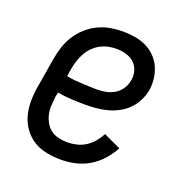

<svg xmlns="http://www.w3.org/2000/svg" viewBox="-102 -623 704 726"><g transform="rotate(20 250.0 -260.0)"><path d="M218 8Q189 8 160 2.5Q131 -3 107.5 -17.5Q84 -32 67.5 -54.5Q51 -77 43.5 -104Q36 -131 36 -160.5Q36 -190 41 -219L61 -339Q65 -364 73 -389Q81 -414 95 -436.5Q109 -459 129.5 -477.5Q150 -496 173.5 -507.5Q197 -519 222.5 -523.5Q248 -528 273 -528Q298 -528 322 -524Q346 -520 367 -510Q388 -500 404.5 -483.5Q421 -467 430.5 -446Q440 -425 443 -401Q446 -377 442 -352Q438 -331 427.5 -310Q417 -289 400.5 -272.5Q384 -256 363 -245Q342 -234 320.5 -228.5Q299 -223 277 -221Q255 -219 234 -219Q205 -219 176.5 -220.5Q148 -222 121 -227L117 -208Q115 -190 114 -171.5Q113 -153 117 -136.5Q121 -120 129.5 -105Q138 -90 151.5 -80Q165 -70 182.5 -66Q200 -62 218 -62Q236 -62 255 -66.5Q274 -71 290.5 -81.5Q307 -92 320 -107.5Q333 -123 342 -140L411 -108Q397 -82 376.5 -59Q356 -36 330 -20.5Q304 -5 275 1.5Q246 8 218 8ZM251 -288Q270 -288 288 -291Q306 -294 323 -303.5Q340 -313 351 -329.5Q362 -346 365 -364Q369 -384 363.5 -403Q358 -422 344.5 -434.5Q331 -447 312 -452.5Q293 -458 273 -458Q256 -458 239.5 -454.5Q223 -451 207.5 -442.5Q192 -434 179.5 -421Q167 -408 158.5 -392.5Q150 -377 145 -360.5Q140 -344 137 -328L132 -297Q147 -294 161.5 -292.5Q176 -291 191 -290.5Q206 -290 221 -289Q236 -288 251 -288Z"/></g></svg>

Font: Iosevka Gothic
Style: Italic
Weight: 400
Italic angle: -9°
Monospace: yes
Designer: Belleve Invis
Foundry: Belleve Invis
Version: Version 15.5.1; ttfautohint (v1.8.4)